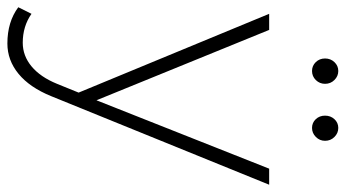

<svg xmlns="http://www.w3.org/2000/svg" viewBox="-241 -520 945 525"><g transform="rotate(90 231.5 -257.5)"><path d="M-11.2 165 6.8 128.9Q41 152.8 85.9 152.8Q121.6 152.8 150.6 128.7Q179.7 104.5 198.2 59.1L222.2 0L6.8 -521H50.8L243.2 -48.8L430.2 -521H474.1L231.9 75.2Q208 133.8 170.9 164.3Q133.8 194.8 87.9 194.8Q28.8 194.8 -11.2 165ZM198.2 -673.8Q198.2 -659.2 188 -648.7Q177.7 -638.2 163.1 -638.2Q148.9 -638.2 138.9 -648.4Q128.9 -658.7 128.9 -673.8Q128.9 -689 138.9 -699.5Q148.9 -710 163.1 -710Q177.2 -710 187.7 -699.5Q198.2 -689 198.2 -673.8ZM354 -673.8Q354 -659.2 343.5 -648.7Q333 -638.2 318.8 -638.2Q304.7 -638.2 294.9 -648.4Q285.2 -658.7 285.2 -673.8Q285.2 -689 294.9 -699.5Q304.7 -710 318.8 -710Q333 -710 343.5 -699.5Q354 -689 354 -673.8Z"/></g></svg>

Font: Montserrat Ultra Light
Style: Regular
Weight: 200
Designer: Julieta Ulanovsky
Foundry: Julieta Ulanovsky
Version: Version 3.001;PS 003.001;hotconv 1.0.70;makeotf.lib2.5.58329